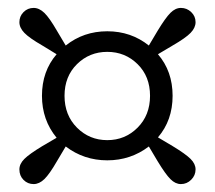

<svg xmlns="http://www.w3.org/2000/svg" viewBox="-20 -571 542 485"><path d="M174.5 -248.5Q206 -217 251 -217Q296 -217 327.5 -248.5Q359 -280 359 -329Q359 -378 327.5 -409Q296 -440 251 -440Q206 -440 174.5 -409Q143 -378 143 -329Q143 -280 174.5 -248.5ZM379 -224 416 -202Q449 -182 461.5 -169.5Q474 -157 474 -143Q474 -128 463 -117Q452 -106 437 -106Q423 -106 410.5 -118.5Q398 -131 378 -164L356 -201Q310 -166 251 -166Q192 -166 146 -201L124 -164Q105 -131 92 -118.5Q79 -106 65 -106Q50 -106 39.5 -116.5Q29 -127 29 -143Q29 -157 41.5 -169.5Q54 -182 87 -202L123 -223Q86 -268 86 -329Q86 -391 123 -434L87 -456Q54 -475 41.5 -488Q29 -501 29 -515Q29 -530 39.5 -540.5Q50 -551 65 -551Q79 -551 92 -538.5Q105 -526 124 -493L146 -456Q191 -492 251 -492Q311 -492 356 -456L378 -493Q398 -526 410.5 -538.5Q423 -551 437 -551Q452 -551 463 -540.5Q474 -530 474 -515Q474 -501 461.5 -488Q449 -475 416 -456L379 -434Q416 -391 416 -329Q416 -267 379 -224Z"/></svg>

Font: TypoPRO Source Serif Pro
Style: Regular
Weight: 400
Designer: Frank Grießhammer
Foundry: Adobe Systems Incorporated
Version: Version 1.017;PS 1.0;hotconv 1.0.79;makeotf.lib2.5.61930